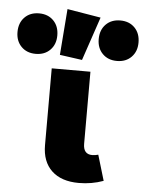

<svg xmlns="http://www.w3.org/2000/svg" viewBox="-158 -803 649 855"><g transform="rotate(5 166.5 -375.5)"><path d="M193 -539 93 -553 109 -759 259 -734ZM-104 -638Q-104 -679 -79.5 -704Q-55 -729 -15 -729Q25 -729 49.5 -704Q74 -679 74 -638Q74 -598 49.5 -573Q25 -548 -15 -548Q-55 -548 -79.5 -573Q-104 -598 -104 -638ZM259 -638Q259 -679 283.5 -704Q308 -729 348 -729Q388 -729 412.5 -704Q437 -679 437 -638Q437 -598 412.5 -573Q388 -548 348 -548Q308 -548 283.5 -573Q259 -598 259 -638ZM226 8Q148 8 105 -32.5Q62 -73 62 -147V-490H235V-168Q235 -121 275 -121Q289 -121 302 -125L336 -11Q284 8 226 8Z"/></g></svg>

Font: Cantarell Extra Bold
Style: Regular
Weight: 800
Designer: Dave Crossland, Nikolaus Waxweiler, Florian Fecher, Jacques Le Bailly, Eben Sorkin, Alexei Vanyashin, Alexios Zavras, Em
Version: Version 0.303